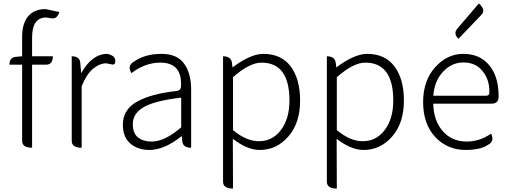

<svg xmlns="http://www.w3.org/2000/svg" viewBox="-20 -861 2968 1119"><path d="M167 0Q109 0 109 -40V-484H35Q35 -528 75 -530L109 -533V-645Q109 -725 144 -766Q179 -808 246 -808L326 -791Q312 -744 271 -756L249 -759Q167 -759 167 -642V-533H288Q288 -484 248 -484H167V0Z M456 0Q398 0 398 -40V-533Q446 -533 448 -493L453 -434Q516 -547 606 -547Q660 -535 651 -496Q648 -483 635 -485L599 -492Q560 -492 521 -459Q483 -427 456 -358V0Z M851 13Q783 13 739 -25Q696 -63 696 -134Q696 -221 776 -267Q857 -314 1011 -331Q1036 -335 1035 -363Q1040 -496 914 -496Q827 -496 746 -435Q720 -477 758 -500Q823 -547 922 -547Q1012 -547 1053 -490Q1094 -434 1094 -338V0Q1045 0 1042 -40L1039 -68Q938 13 851 13ZM863 -36Q941 -36 1036 -119V-292Q883 -274 818 -237Q754 -200 754 -137Q754 -85 784 -60Q815 -36 863 -36Z M1338 238Q1280 238 1280 198V-533Q1328 -533 1332 -493L1335 -468Q1440 -547 1515 -547Q1619 -547 1674 -474Q1729 -401 1729 -275Q1729 -143 1660 -65Q1592 13 1494 13Q1421 13 1337 -52L1338 238ZM1489 -38Q1568 -38 1617 -103Q1667 -169 1667 -275Q1667 -496 1504 -496Q1434 -496 1338 -411V-103Q1415 -38 1489 -38Z M1943 238Q1885 238 1885 198V-533Q1933 -533 1937 -493L1940 -468Q2045 -547 2120 -547Q2224 -547 2279 -474Q2334 -401 2334 -275Q2334 -143 2265 -65Q2197 13 2099 13Q2026 13 1942 -52L1943 238ZM2094 -38Q2173 -38 2222 -103Q2272 -169 2272 -275Q2272 -496 2109 -496Q2039 -496 1943 -411V-103Q2020 -38 2094 -38Z M2694 13Q2588 13 2517 -62Q2446 -138 2446 -266Q2446 -391 2516 -469Q2586 -547 2680 -547Q2777 -547 2831 -481Q2886 -416 2886 -299Q2886 -257 2846 -257H2505Q2507 -159 2560 -97Q2614 -36 2700 -36Q2776 -36 2842 -82Q2864 -39 2826 -18Q2781 13 2694 13ZM2505 -303H2814Q2833 -303 2832 -326Q2833 -398 2792 -447Q2752 -497 2681 -497Q2613 -497 2563 -444Q2513 -392 2505 -303ZM2652 -635Q2620 -665 2646 -695L2771 -841Q2813 -803 2786 -775Z"/></svg>

Font: Swei Half Moon CJK SC
Style: Light
Weight: 300
Version: Version 2.071